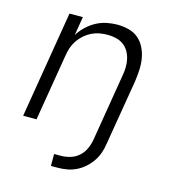

<svg xmlns="http://www.w3.org/2000/svg" viewBox="-108 -618 815 902"><g transform="rotate(15 300.0 -167.0)"><path d="M222 194V136H254Q276 136 299 129.5Q322 123 340.5 107Q359 91 369 69Q379 47 383 25L437 -302Q441 -323 441.5 -344Q442 -365 437.5 -384.5Q433 -404 423 -421Q413 -438 397 -449.5Q381 -461 361 -465.5Q341 -470 320 -470Q301 -470 281.5 -466.5Q262 -463 243.5 -454Q225 -445 209 -431Q193 -417 181.5 -400Q170 -383 163.5 -364Q157 -345 154 -325L100 0H35L121 -520H186L171 -429Q185 -452 205.5 -471.5Q226 -491 250 -504Q274 -517 300.5 -522.5Q327 -528 352 -528Q381 -528 408 -521Q435 -514 455 -497Q475 -480 487 -455.5Q499 -431 503.5 -404Q508 -377 506.5 -349Q505 -321 501 -292L448 25Q445 47 437.5 69.5Q430 92 416.5 112Q403 132 384.5 148.5Q366 165 344.5 175.5Q323 186 300 190Q277 194 254 194Z"/></g></svg>

Font: Iosevka SS04 Lt Ex Obl
Style: Regular
Weight: 300
Width: 7
Italic angle: -9°
Monospace: yes
Designer: Belleve Invis
Foundry: Belleve Invis
Version: Version 19.0.0; ttfautohint (v1.8.4)